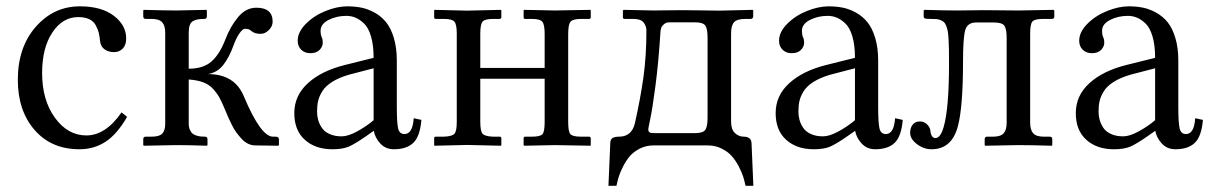

<svg xmlns="http://www.w3.org/2000/svg" viewBox="-20 -462 3851 610"><path d="M383.8 -90.8Q352.1 -35.6 315.4 -11.7Q278.8 12.2 232.4 12.2Q143.1 12.2 89.8 -49.1Q36.6 -110.4 36.6 -208.5Q36.6 -312 93.8 -377Q150.9 -441.9 233.9 -441.9Q302.2 -441.9 341.6 -411.9Q380.9 -381.8 380.9 -339.8Q380.9 -318.8 369.9 -307.6Q358.9 -296.4 342.3 -296.4Q324.7 -296.4 312.3 -305.2Q299.8 -314 297.9 -331.5Q296.4 -347.7 293.7 -358.2Q291 -368.7 284.2 -381.6Q277.3 -394.5 263.4 -401.1Q249.5 -407.7 228.5 -407.7Q178.7 -407.7 146.2 -358.6Q113.8 -309.6 113.8 -230Q113.8 -144 154.5 -87.9Q195.3 -31.7 254.4 -31.7Q315.4 -31.7 366.2 -105Z M579.6 -69.3Q579.6 -58.1 583.3 -49.8Q586.9 -41.5 592 -37.4Q597.2 -33.2 605 -31Q612.8 -28.8 618.2 -28.3Q623.5 -27.8 630.9 -27.8Q639.2 -27.8 639.2 -19.5V-1L637.2 1Q579.6 -1 540.5 -1L437 1L435.1 -1V-19.5Q435.1 -27.8 442.9 -27.8H461.9Q486.3 -27.8 495.6 -37.6Q504.9 -47.4 504.9 -69.3V-357.9Q504.9 -380.4 495.4 -391.1Q485.8 -401.9 461.9 -401.9H442.9Q435.1 -401.9 435.1 -410.2V-428.7L437 -430.7Q504.9 -428.7 540.5 -428.7L635.3 -430.7L637.2 -428.7V-410.2Q637.2 -401.9 628.9 -401.9Q616.7 -401.9 609.4 -400.6Q602.1 -399.4 594.2 -395.5Q586.4 -391.6 583 -382.3Q579.6 -373 579.6 -358.4V-243.7Q626.5 -243.7 652.6 -267.3Q678.7 -291 696.3 -337.4Q712.4 -379.4 737.1 -408.4Q761.7 -437.5 794.4 -437.5Q846.2 -437.5 846.2 -393.1Q846.2 -378.4 834.2 -366.5Q822.3 -354.5 808.1 -354.5Q788.6 -354.5 778.3 -363.8Q771.5 -370.6 758.8 -370.6Q751 -370.6 740.7 -356Q730.5 -341.3 722.2 -318.4Q708.5 -280.3 689.7 -256.1Q670.9 -231.9 641.1 -226.6Q725.1 -226.6 754.4 -156.7Q808.6 -27.8 847.2 -27.8H855Q866.2 -27.8 866.2 -19.5V-1L863.8 1L791 0Q779.3 0 768.1 -5.4Q756.8 -10.7 747.6 -21Q738.3 -31.2 731 -41Q723.6 -50.8 716.1 -66.2Q708.5 -81.5 704.8 -90.1Q701.2 -98.6 695.3 -112.8Q685.1 -137.2 677.7 -150.9Q670.4 -164.6 657.5 -179Q644.5 -193.4 625.7 -200.4Q606.9 -207.5 579.6 -209.5Z M1167 -245.1 1088.4 -224.6Q1056.6 -215.3 1035.4 -201.9Q1014.2 -188.5 1004.2 -172.4Q994.1 -156.2 990.7 -141.4Q987.3 -126.5 987.3 -107.4Q987.3 -94.2 990.7 -81.5Q994.1 -68.8 1002.2 -56.4Q1010.3 -43.9 1026.6 -36.4Q1043 -28.8 1065.4 -28.8Q1085.9 -28.8 1115 -44.7Q1144 -60.5 1167 -80.1ZM1231.4 12.2Q1205.1 12.2 1188.2 -6.1Q1171.4 -24.4 1167.5 -46.4L1144.5 -30.3Q1107.4 -4.4 1087.9 3.9Q1068.4 12.2 1036.1 12.2Q981.9 12.2 948.5 -17.8Q915 -47.9 915 -102.5Q915 -158.2 958 -197.5Q1001 -236.8 1075.2 -255.4L1167 -278.3Q1167 -318.4 1158.7 -346.4Q1150.4 -374.5 1136.2 -387.7Q1122.1 -400.9 1108.6 -406.2Q1095.2 -411.6 1080.6 -411.6Q1049.3 -411.6 1023.9 -398.7Q998.5 -385.7 998.5 -364.3Q998.5 -351.6 1002 -343.8Q1005.4 -337.9 1005.4 -325.7Q1005.4 -314 995.4 -303.5Q985.4 -293 965.8 -293Q948.2 -293 937 -304Q925.8 -314.9 925.8 -332.5Q925.8 -360.4 951.9 -386.5Q978 -412.6 1014.6 -427.2Q1051.3 -441.9 1083.5 -441.9Q1107.4 -441.9 1128.2 -437.7Q1148.9 -433.6 1170.2 -421.9Q1191.4 -410.2 1206.5 -391.6Q1221.7 -373 1231.2 -341.8Q1240.7 -310.5 1240.7 -269.5V-122.6Q1240.7 -71.8 1244.9 -54Q1249 -36.1 1265.1 -36.1Q1291 -36.1 1294.4 -86.4L1318.8 -81.1Q1314.5 -28.8 1293.2 -8.3Q1272 12.2 1231.4 12.2Z M1431.2 -355Q1431.2 -384.3 1423.8 -393.1Q1416.5 -401.9 1390.6 -401.9H1364.7Q1359.4 -401.9 1359.4 -406.7V-428.7L1360.4 -430.7L1463.9 -428.2L1571.3 -430.7L1572.8 -428.7V-407.7Q1572.8 -401.9 1566.9 -401.9H1546.4Q1521 -401.9 1513.4 -393.6Q1505.9 -385.3 1505.9 -355V-246.1H1710.4V-354Q1710.4 -383.8 1703.1 -392.8Q1695.8 -401.9 1669.9 -401.9H1648.9Q1643.6 -401.9 1643.6 -406.7V-428.7L1645 -430.7L1742.7 -428.7L1855.5 -430.7L1856.9 -428.7V-407.2Q1856.9 -401.9 1851.1 -401.9H1825.7Q1800.3 -401.9 1792.7 -393.1Q1785.2 -384.3 1785.2 -354V-73.7Q1785.2 -43.9 1792.2 -35.9Q1799.3 -27.8 1825.7 -27.8H1851.1Q1856.9 -27.8 1856.9 -22V-1L1856 1L1742.7 -1L1646 1L1643.6 -1V-22.5Q1643.6 -27.8 1648.9 -27.8H1669.9Q1696.8 -27.8 1703.6 -35.9Q1710.4 -43.9 1710.4 -73.7V-211.9H1505.9V-75.2Q1505.9 -45.4 1513.2 -37.1Q1520.5 -28.8 1546.4 -27.8H1566.9Q1572.8 -27.8 1572.8 -22.5V-1L1571.8 1L1463.9 -1.5L1360.4 1L1359.4 -1V-22.9Q1359.4 -27.8 1364.7 -27.8H1390.6Q1417 -28.8 1424.1 -37.4Q1431.2 -45.9 1431.2 -75.2Z M2039.6 -50.8Q2039.6 -45.4 2042.5 -42.7Q2045.4 -40 2048.8 -39.6Q2052.2 -39.1 2058.6 -39.1H2188Q2213.9 -39.1 2220.9 -49.6Q2228 -60.1 2228 -87.9V-342.3Q2228 -370.1 2220.9 -380.6Q2213.9 -391.1 2187.5 -391.1H2106.9Q2096.2 -391.1 2089.4 -385Q2082.5 -378.9 2080.8 -373.8Q2079.1 -368.7 2078.6 -364.7Q2072.3 -264.2 2062.5 -189.9Q2052.7 -115.7 2046.1 -85Q2039.6 -54.2 2039.6 -50.8ZM2056.6 0Q2032.7 0 2012.9 10Q1993.2 20 1981.2 33.9Q1969.2 47.9 1959.5 67.1Q1949.7 86.4 1945.6 100.3Q1941.4 114.3 1938.5 128.4H1913.1L1918.9 -7.8Q1919.4 -20 1926.8 -23.9Q1934.1 -27.8 1946.8 -27.8Q1986.8 -27.8 1997.1 -70.3Q2014.6 -148.4 2024.2 -216.3Q2033.7 -284.2 2033.7 -365.2Q2033.7 -378.9 2024.9 -390.4Q2016.1 -401.9 1992.2 -401.9H1965.3Q1959 -401.9 1959 -406.7V-428.7L1961.9 -430.7Q2040 -428.7 2056.6 -428.7Q2064 -428.7 2096.4 -429.2Q2128.9 -429.7 2149.9 -429.7Q2171.9 -429.7 2209 -429Q2246.1 -428.2 2265.6 -428.2L2371.6 -430.7L2373 -428.7V-409.2Q2373 -406.2 2370.6 -404.1Q2368.2 -401.9 2365.2 -401.9H2348.6Q2321.8 -401.9 2312.3 -391.6Q2302.7 -381.3 2302.7 -355V-75.7Q2302.7 -50.8 2314.9 -39.3Q2327.1 -27.8 2342.8 -27.8Q2366.7 -27.8 2367.7 -6.8L2373.5 128.4H2348.6Q2345.7 113.8 2341.1 99.1Q2336.4 84.5 2326.7 65.9Q2316.9 47.4 2304.4 33.4Q2292 19.5 2272.2 9.8Q2252.4 0 2229 0Z M2696.3 -245.1 2617.7 -224.6Q2585.9 -215.3 2564.7 -201.9Q2543.5 -188.5 2533.4 -172.4Q2523.4 -156.2 2520 -141.4Q2516.6 -126.5 2516.6 -107.4Q2516.6 -94.2 2520 -81.5Q2523.4 -68.8 2531.5 -56.4Q2539.6 -43.9 2555.9 -36.4Q2572.3 -28.8 2594.7 -28.8Q2615.2 -28.8 2644.3 -44.7Q2673.3 -60.5 2696.3 -80.1ZM2760.7 12.2Q2734.4 12.2 2717.5 -6.1Q2700.7 -24.4 2696.8 -46.4L2673.8 -30.3Q2636.7 -4.4 2617.2 3.9Q2597.7 12.2 2565.4 12.2Q2511.2 12.2 2477.8 -17.8Q2444.3 -47.9 2444.3 -102.5Q2444.3 -158.2 2487.3 -197.5Q2530.3 -236.8 2604.5 -255.4L2696.3 -278.3Q2696.3 -318.4 2688 -346.4Q2679.7 -374.5 2665.5 -387.7Q2651.4 -400.9 2637.9 -406.2Q2624.5 -411.6 2609.9 -411.6Q2578.6 -411.6 2553.2 -398.7Q2527.8 -385.7 2527.8 -364.3Q2527.8 -351.6 2531.2 -343.8Q2534.7 -337.9 2534.7 -325.7Q2534.7 -314 2524.7 -303.5Q2514.6 -293 2495.1 -293Q2477.5 -293 2466.3 -304Q2455.1 -314.9 2455.1 -332.5Q2455.1 -360.4 2481.2 -386.5Q2507.3 -412.6 2543.9 -427.2Q2580.6 -441.9 2612.8 -441.9Q2636.7 -441.9 2657.5 -437.7Q2678.2 -433.6 2699.5 -421.9Q2720.7 -410.2 2735.8 -391.6Q2751 -373 2760.5 -341.8Q2770 -310.5 2770 -269.5V-122.6Q2770 -71.8 2774.2 -54Q2778.3 -36.1 2794.4 -36.1Q2820.3 -36.1 2823.7 -86.4L2848.1 -81.1Q2843.8 -28.8 2822.5 -8.3Q2801.3 12.2 2760.7 12.2Z M2952.1 -23.4Q2967.8 -23.4 2978 -58.1Q2995.1 -117.2 2995.1 -258.8Q2995.1 -286.6 2994.9 -303.2Q2994.6 -319.8 2993.7 -336.9Q2992.7 -354 2991.2 -362.5Q2989.7 -371.1 2986.3 -379.6Q2982.9 -388.2 2979.2 -391.6Q2975.6 -395 2968.8 -397.9Q2961.9 -400.9 2954.6 -401.4Q2947.3 -401.9 2936 -401.9Q2922.4 -401.9 2918.5 -403.3Q2914.6 -404.8 2914.6 -411.1V-428.7L2917.5 -430.7Q2980.5 -428.7 3021 -428.7L3106.9 -429.7Q3173.3 -428.7 3215.8 -428.7L3327.1 -430.7L3329.6 -428.7V-409.2Q3329.6 -401.9 3321.8 -401.9H3293.5Q3266.6 -401.9 3259.8 -393.3Q3252.9 -384.8 3252.9 -355.5V-71.8Q3252.9 -49.3 3262.5 -38.6Q3272 -27.8 3295.9 -27.8H3314.9Q3323.2 -27.8 3323.2 -19.5V-1L3321.3 1Q3252.9 -1 3213.9 -1L3110.4 1L3108.4 -1V-19.5Q3108.4 -27.8 3116.2 -27.8H3135.3Q3159.2 -27.8 3168.7 -38.6Q3178.2 -49.3 3178.2 -71.8V-341.8Q3178.2 -370.1 3170.9 -380.4Q3163.6 -390.6 3137.7 -390.6H3081.1Q3053.7 -390.6 3046.6 -366.2Q3039.6 -341.8 3039.6 -266.1Q3039.6 -120.6 3022.9 -59.6Q3003.4 12.2 2939.5 12.2Q2914.6 12.2 2893.1 -4.2Q2871.6 -20.5 2871.6 -40Q2871.6 -55.7 2879.6 -65.9Q2887.7 -76.2 2902.8 -76.2Q2915.5 -76.2 2925.3 -66.9Q2935.1 -57.6 2936 -45.9Q2938.5 -23.4 2952.1 -23.4Z M3649.9 -245.1 3571.3 -224.6Q3539.6 -215.3 3518.3 -201.9Q3497.1 -188.5 3487.1 -172.4Q3477.1 -156.2 3473.6 -141.4Q3470.2 -126.5 3470.2 -107.4Q3470.2 -94.2 3473.6 -81.5Q3477.1 -68.8 3485.1 -56.4Q3493.2 -43.9 3509.5 -36.4Q3525.9 -28.8 3548.3 -28.8Q3568.8 -28.8 3597.9 -44.7Q3627 -60.5 3649.9 -80.1ZM3714.4 12.2Q3688 12.2 3671.1 -6.1Q3654.3 -24.4 3650.4 -46.4L3627.4 -30.3Q3590.3 -4.4 3570.8 3.9Q3551.3 12.2 3519 12.2Q3464.8 12.2 3431.4 -17.8Q3397.9 -47.9 3397.9 -102.5Q3397.9 -158.2 3440.9 -197.5Q3483.9 -236.8 3558.1 -255.4L3649.9 -278.3Q3649.9 -318.4 3641.6 -346.4Q3633.3 -374.5 3619.1 -387.7Q3605 -400.9 3591.6 -406.2Q3578.1 -411.6 3563.5 -411.6Q3532.2 -411.6 3506.8 -398.7Q3481.4 -385.7 3481.4 -364.3Q3481.4 -351.6 3484.9 -343.8Q3488.3 -337.9 3488.3 -325.7Q3488.3 -314 3478.3 -303.5Q3468.3 -293 3448.7 -293Q3431.2 -293 3419.9 -304Q3408.7 -314.9 3408.7 -332.5Q3408.7 -360.4 3434.8 -386.5Q3460.9 -412.6 3497.6 -427.2Q3534.2 -441.9 3566.4 -441.9Q3590.3 -441.9 3611.1 -437.7Q3631.8 -433.6 3653.1 -421.9Q3674.3 -410.2 3689.5 -391.6Q3704.6 -373 3714.1 -341.8Q3723.6 -310.5 3723.6 -269.5V-122.6Q3723.6 -71.8 3727.8 -54Q3731.9 -36.1 3748 -36.1Q3773.9 -36.1 3777.3 -86.4L3801.8 -81.1Q3797.4 -28.8 3776.1 -8.3Q3754.9 12.2 3714.4 12.2Z"/></svg>

Font: Libertinage
Style: b
Weight: 400
Designer: OSP
Foundry: OSP
Version: Version 1.0; 2008; OFL relea